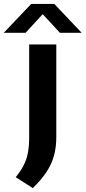

<svg xmlns="http://www.w3.org/2000/svg" viewBox="-70 -823 439 984"><path d="M98 141 10.5 85Q36 54 51.2 24.2Q66.5 -5.5 73 -40Q79.5 -74.5 79.5 -119.5V-595H218.5V-119.5Q218.5 -69 206.8 -25.8Q195 17.5 168.5 58Q142 98.5 98 141ZM-50.5 -655 90 -803H208L348.5 -655H237L136 -764.5H162L61 -655Z"/></svg>

Font: Encode Sans SC SemiExpanded SemiBold
Style: Regular
Weight: 600
Width: 6
Designer: Multiple Designers
Foundry: Impallari Type
Version: Version 3.002